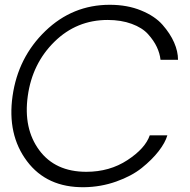

<svg xmlns="http://www.w3.org/2000/svg" viewBox="-20 -780 802 810"><path d="M335 9.8Q177.7 11.7 93.8 -100.1Q9.8 -211.9 33 -375Q56.2 -538.1 171.1 -648.9Q286.1 -759.8 442.9 -759.8Q517.1 -759.8 575.4 -735.8Q633.8 -711.9 666 -675Q698.2 -638.2 714.6 -600.6Q731 -563 731 -527.8H657.2Q654.3 -554.7 641.6 -581.8Q628.9 -608.9 604.5 -636Q580.1 -663.1 535.6 -679.4Q491.2 -695.8 434.1 -695.8Q303.2 -695.8 209.7 -604Q116.2 -512.2 97.2 -375Q78.1 -237.8 145.5 -146.5Q212.9 -55.2 344.2 -55.2Q442.4 -55.2 517.6 -104.5Q592.8 -153.8 611.8 -209H686Q677.2 -178.2 649.2 -142.1Q621.1 -106 578.1 -71.5Q535.2 -37.1 470.5 -14.2Q405.8 8.8 335 9.8Z"/></svg>

Font: Oakes Grotesk
Style: Light Italic
Weight: 300
Designer: Samuel Oakes
Foundry: Samuel Oakes
Version: Version 1.0 | wf-rip DC20170320